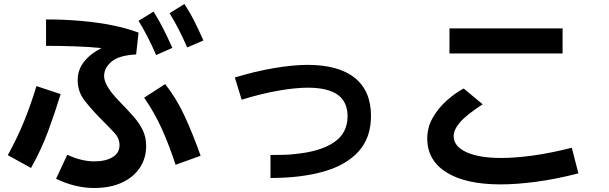

<svg xmlns="http://www.w3.org/2000/svg" viewBox="-20 -871 3040 959"><path d="M915 -634Q892 -687 870.5 -728Q849 -769 827 -805L901 -851Q930 -807 953 -760.5Q976 -714 996 -669ZM760 -596Q737 -649 715.5 -690Q694 -731 672 -767L747 -813Q775 -769 798 -722.5Q821 -676 841 -632ZM260 22 316 -98Q387 -65 451 -65Q508 -65 542.5 -86Q577 -107 577 -146Q577 -180 550.5 -208.5Q524 -237 480 -281Q429 -333 398.5 -374.5Q368 -416 368 -471Q368 -523 400.5 -563.5Q433 -604 487 -631Q425 -637 355 -639.5Q285 -642 210 -642V-774Q301 -774 386 -766.5Q471 -759 544 -744Q617 -729 672 -708L660 -599Q575 -595 537.5 -563.5Q500 -532 500 -491Q500 -443 575 -366Q616 -324 646 -290Q676 -256 693 -221Q710 -186 710 -142Q710 -80 678 -32.5Q646 15 588 41.5Q530 68 450 68Q356 68 260 22ZM982 -93 857 -48Q825 -146 788 -228Q751 -310 700 -383L805 -451Q862 -379 903.5 -288.5Q945 -198 982 -93ZM135 -32 19 -96Q68 -185 102 -269.5Q136 -354 162 -441L283 -401Q254 -307 220.5 -216Q187 -125 135 -32Z M1331 18V-97Q1358 -97 1392 -97.5Q1426 -98 1456 -102Q1580 -114 1648 -160Q1716 -206 1716 -290Q1716 -362 1667 -397.5Q1618 -433 1517 -433Q1454 -433 1367 -417.5Q1280 -402 1187 -373L1153 -484Q1251 -514 1347 -530.5Q1443 -547 1516 -547Q1671 -547 1752 -482Q1833 -417 1833 -292Q1833 -183 1771 -114.5Q1709 -46 1596 -14Q1483 18 1331 18Z M2790 -729V-604H2225V-729ZM2836 -133 2869 -5Q2756 24 2657.5 37Q2559 50 2480 50Q2306 50 2210 -10Q2114 -70 2114 -179Q2114 -235 2141.5 -283Q2169 -331 2211 -368.5Q2253 -406 2296 -429L2391 -350Q2310 -298 2278 -260.5Q2246 -223 2246 -191Q2246 -140 2309.5 -111Q2373 -82 2483 -82Q2553 -82 2641 -94Q2729 -106 2836 -133Z"/></svg>

Font: Murecho SemiBold
Style: Regular
Weight: 600
Designer: Neil Summerour
Foundry: Positype
Version: Version 1.010; ttfautohint (v1.8.3)